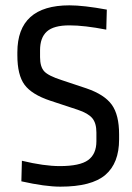

<svg xmlns="http://www.w3.org/2000/svg" viewBox="-20 -687 496 719"><path d="M211 -387 304 -356Q371 -333 398.5 -295Q426 -257 426 -184V-165Q426 -76 374.5 -32Q323 12 206 12Q149 12 60 -8L62 -85Q145 -65 204 -65Q279 -65 310 -87.5Q341 -110 341 -158V-191Q341 -226 325.5 -244.5Q310 -263 271 -276L168 -310Q99 -333 72 -369.5Q45 -406 45 -480V-491Q45 -667 240 -667Q293 -667 380 -651L378 -576Q296 -592 240 -592Q181 -592 155.5 -569Q130 -546 130 -499V-473Q130 -437 145.5 -420Q161 -403 211 -387Z"/></svg>

Font: RopaSansRegular
Style: Regular
Weight: 400
Designer: Botio Nikoltchev
Foundry: Botjo Nikoltchev
Version: Version 1.002